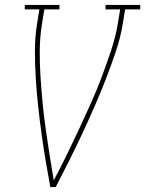

<svg xmlns="http://www.w3.org/2000/svg" viewBox="-20 -755 586 775"><path d="M183 0Q173 -54 164 -108Q155 -162 147.5 -216.5Q140 -271 134 -326Q128 -381 124.5 -436.5Q121 -492 121 -548.5Q121 -605 130 -662L139 -717H80V-735H220V-717H159L150 -662Q141 -607 140.5 -553Q140 -499 143.5 -445.5Q147 -392 152 -339.5Q157 -287 164.5 -234.5Q172 -182 180 -130Q188 -78 197 -27Q224 -78 249.5 -130Q275 -182 299.5 -234.5Q324 -287 347.5 -339.5Q371 -392 391 -445.5Q411 -499 429 -553Q447 -607 456 -662L465 -717H406V-735H546V-717H485L476 -662Q467 -605 448 -548.5Q429 -492 407.5 -436.5Q386 -381 362 -326Q338 -271 312.5 -216.5Q287 -162 260 -108Q233 -54 205 0Z"/></svg>

Font: Iosevka Curly Slab Thin
Style: Italic
Weight: 100
Italic angle: -9°
Monospace: yes
Designer: Belleve Invis
Foundry: Belleve Invis
Version: Version 22.1.2; ttfautohint (v1.8.4)